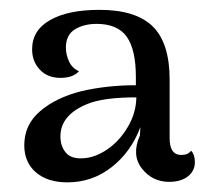

<svg xmlns="http://www.w3.org/2000/svg" viewBox="-20 -735 427 394"><path d="M372.1 -425.8Q379.9 -418 379.9 -401.9Q379.9 -384.3 365.5 -373Q351.1 -361.8 327.1 -361.8Q292.5 -361.8 271 -389.4Q249.5 -417 267.1 -457L268.1 -474.1Q249 -423.3 209.2 -392.1Q169.4 -360.8 118.2 -360.8Q77.6 -360.8 53.7 -381.3Q29.8 -401.9 29.8 -437Q29.8 -479 62.3 -506.8Q94.7 -534.7 147 -547.9Q199.7 -560.1 258.8 -560.1V-577.1Q258.8 -633.3 240 -659.7Q221.2 -686 178.2 -686Q151.9 -686 133.5 -674.6Q115.2 -663.1 115.2 -637.2Q115.2 -622.6 121.8 -608.6Q128.4 -594.7 142.1 -588.9Q129.9 -575.2 104 -575.2Q77.6 -575.2 61.8 -592Q45.9 -608.9 45.9 -633.8Q45.9 -672.9 82.8 -693.8Q119.6 -714.8 184.1 -714.8Q258.8 -714.8 293.5 -680.7Q328.1 -646.5 328.1 -571.8V-451.2Q328.1 -417 352.1 -417Q366.2 -417 372.1 -425.8ZM149.9 -410.2Q174.3 -411.1 199.5 -428Q224.6 -444.8 241.9 -473.9Q259.3 -502.9 259.8 -535.2Q192.9 -535.2 160.2 -522Q104 -499.5 104 -455.1Q104 -435.1 115 -421.9Q126 -408.7 149.9 -410.2Z"/></svg>

Font: Arima Madurai Medium
Style: Regular
Weight: 500
Designer: Joana Correia and Natanael Gama
Foundry: NDISCOVER
Version: Version 1.019;PS 001.019;hotconv 1.0.88;makeotf.lib2.5.64775